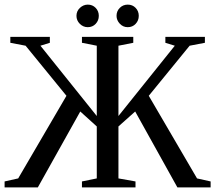

<svg xmlns="http://www.w3.org/2000/svg" viewBox="-20 -815 936 835"><path d="M400.9 -265.1 329.1 -330.1 144.5 0H0V-25.9L59.1 -39.1L269 -398.4L91.3 -616.2L24.9 -628.9V-654.8H196.8V-628.9L155.8 -616.2L400.9 -310.5V-616.2L336.4 -628.9V-654.8H559.6V-628.9L495.1 -616.2V-310.5L740.2 -616.2L699.2 -628.9V-654.8H871.1V-628.9L804.7 -616.2L627 -398.4L836.9 -39.1L896 -25.9V0H751.5L567.9 -330.1L495.1 -265.1V-39.1L569.3 -25.9V0H336.4V-25.9L400.9 -39.1ZM583.5 -746.1Q583.5 -725.6 569.8 -711.2Q556.2 -696.8 535.6 -696.8Q515.1 -696.8 501 -711.9Q486.8 -727.1 486.8 -746.1Q486.8 -766.6 501 -780.8Q515.1 -794.9 535.6 -794.9Q556.2 -794.9 569.8 -780.8Q583.5 -766.6 583.5 -746.1ZM409.7 -746.1Q409.7 -725.6 396 -711.2Q382.3 -696.8 361.8 -696.8Q341.8 -696.8 327.1 -711.4Q312.5 -726.1 312.5 -746.1Q312.5 -766.6 327.6 -780.8Q342.8 -794.9 361.8 -794.9Q382.3 -794.9 396 -780.8Q409.7 -766.6 409.7 -746.1Z"/></svg>

Font: Tinos
Style: Regular
Weight: 400
Designer: Steve Matteson
Foundry: Monotype Imaging Inc.
Version: Version 1.23